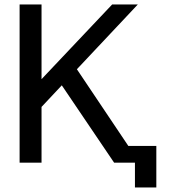

<svg xmlns="http://www.w3.org/2000/svg" viewBox="-20 -721 750 851"><path d="M66.9 0V-701.2H164.1V-370.1L477.1 -701.2H590.8L320.8 -414.1L548.8 -74.2H672.9V109.9H578.1V0H485.8L253.9 -342.8L164.1 -247.1V0Z"/></svg>

Font: LT Superior Med
Style: Regular
Weight: 500
Designer: Daniel Lyons
Foundry: LyonsType
Version: Version 1.000